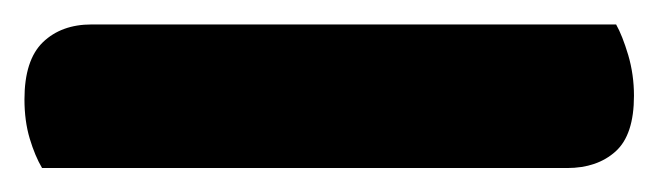

<svg xmlns="http://www.w3.org/2000/svg" viewBox="-20 35 538 157"><path d="M443.7 172.4H14.4Q8.6 162.6 4.3 148.3Q0 133.9 0 116.3Q0 84.1 15.1 69.5Q30.2 55 54.8 55H483.8Q488.9 64 493.7 80Q498.4 96 498.4 113.3Q498.4 145.3 483.4 158.8Q468.3 172.4 443.7 172.4Z"/></svg>

Font: Baloo Bhaijaan 2
Style: Regular
Weight: 400
Designer: Sanskriti Dholi, Noopur Datye and Ek Type
Foundry: Ek Type
Version: Version 1.701